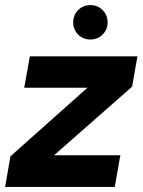

<svg xmlns="http://www.w3.org/2000/svg" viewBox="-31 -733 562 753"><path d="M-11 0 10 -120 312 -389H64L86 -512H508L487 -393L181 -124H441L419 0ZM323 -578Q295 -578 275.5 -597.5Q256 -617 256 -645Q256 -674 275.5 -693.5Q295 -713 323 -713Q352 -713 371.5 -693.5Q391 -674 391 -645Q391 -617 371.5 -597.5Q352 -578 323 -578Z"/></svg>

Font: DM Sans 12pt Black
Style: Italic
Weight: 900
Italic angle: -10°
Version: Version 4.004;gftools[0.9.30]